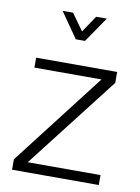

<svg xmlns="http://www.w3.org/2000/svg" viewBox="-77 -708 553 761"><g transform="rotate(10 199.5 -327.5)"><path d="M374 0H25V-42L312 -414H42V-454H368V-410L81 -40H374ZM221 -553H184L113 -655H155L203 -588L248 -655H291Z"/></g></svg>

Font: Tajawal Light
Style: Regular
Weight: 300
Designer: Boutros Fonts
Foundry: Created by Boutros International 2017
Version: Version 1.700